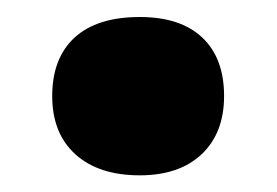

<svg xmlns="http://www.w3.org/2000/svg" viewBox="-20 -467 329 228"><path d="M42 -353Q42 -397.9 68.6 -422.4Q95.2 -446.8 146 -446.8Q194.3 -446.8 220.2 -422.4Q246.1 -397.9 246.1 -353Q246.1 -309.1 219.5 -283.9Q192.9 -258.8 146 -258.8Q97.2 -258.8 69.6 -283.7Q42 -308.6 42 -353Z"/></svg>

Font: TypoPRO Open Sans
Style: Regular
Weight: 800
Foundry: Ascender Corporation
Version: Version 1.10